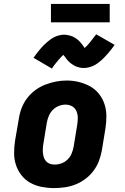

<svg xmlns="http://www.w3.org/2000/svg" viewBox="-20 -952 640 980"><path d="M256 8Q224 8 193 2Q162 -4 135.5 -18.5Q109 -33 90 -57Q71 -81 61.5 -110Q52 -139 52 -171Q52 -203 57 -235L76 -345Q80 -373 90 -399.5Q100 -426 117.5 -449.5Q135 -473 159 -491Q183 -509 210 -519.5Q237 -530 264.5 -535.5Q292 -541 320 -541Q352 -541 382.5 -533.5Q413 -526 439.5 -511.5Q466 -497 485 -473Q504 -449 513.5 -420Q523 -391 523 -359Q523 -327 518 -295L500 -185Q495 -157 485 -130.5Q475 -104 457.5 -80.5Q440 -57 416 -39Q392 -21 365.5 -10.5Q339 0 311 4Q283 8 256 8ZM259 -112Q277 -112 294.5 -118.5Q312 -125 325.5 -138.5Q339 -152 346 -169.5Q353 -187 356 -204L374 -314Q377 -333 377 -351Q377 -369 370 -385Q363 -401 348 -409.5Q333 -418 314 -418Q297 -418 279.5 -411Q262 -404 249 -390.5Q236 -377 229 -360Q222 -343 219 -326L201 -216Q199 -204 198.5 -191.5Q198 -179 199.5 -167.5Q201 -156 205 -145.5Q209 -135 217 -127Q225 -119 236 -115.5Q247 -112 259 -112ZM245 -602 151 -657Q160 -670 169 -681.5Q178 -693 186 -702.5Q194 -712 202.5 -720.5Q211 -729 219 -736Q227 -743 238 -751Q249 -759 260 -764Q271 -769 283.5 -772Q296 -775 308 -775Q313 -775 319 -774Q325 -773 330.5 -772Q336 -771 341.5 -769Q347 -767 352 -765Q357 -763 361.5 -760Q366 -757 370 -754.5Q374 -752 379 -747.5Q384 -743 387.5 -739Q391 -735 394.5 -731Q398 -727 400.5 -723.5Q403 -720 406 -716Q409 -712 412 -707Q420 -714 425.5 -720Q431 -726 438 -734.5Q445 -743 453 -753.5Q461 -764 471 -777L565 -723Q556 -710 547 -698.5Q538 -687 529.5 -677.5Q521 -668 513 -659.5Q505 -651 497 -644Q489 -637 478 -629Q467 -621 456 -616Q445 -611 432.5 -608Q420 -605 408 -605Q402 -605 396.5 -605.5Q391 -606 385.5 -607.5Q380 -609 374.5 -610.5Q369 -612 364 -614.5Q359 -617 354.5 -620Q350 -623 346 -625.5Q342 -628 337 -632.5Q332 -637 328 -641Q324 -645 321 -649Q318 -653 315.5 -656.5Q313 -660 309.5 -664.5Q306 -669 303 -672Q296 -665 290.5 -659.5Q285 -654 278 -645.5Q271 -637 262.5 -626.5Q254 -616 245 -602ZM240 -838V-932H540V-838Z"/></svg>

Font: Iosevka Slab HvExObl
Style: Regular
Weight: 900
Width: 7
Italic angle: -9°
Monospace: yes
Designer: Belleve Invis
Foundry: Belleve Invis
Version: Version 11.1.1; ttfautohint (v1.8.3)